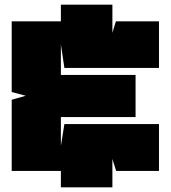

<svg xmlns="http://www.w3.org/2000/svg" viewBox="-20 -730 730 820"><path d="M255 -200H659V0H476L460 -51V70H240V0H30V-304L90 -321L30 -337V-639H240V-710H460V-590L475 -639H659V-440H255L240 -540V-410H559V-230H240V-107L255 -200Z"/></svg>

Font: Banana Brick
Style: Regular
Weight: 400
Designer: artmaker
Foundry: artmaker
Version: Version 4.000 2011 initial release